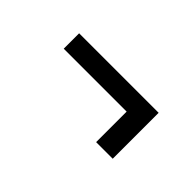

<svg xmlns="http://www.w3.org/2000/svg" viewBox="-15 -570 646 646"><g transform="rotate(45 307.5 -247.0)"><path d="M118.5 -356.4H496.9V-137.9H417.9V-283.1H118.5Z"/></g></svg>

Font: Fira Code
Style: Regular
Weight: 400
Designer: Carrois Corporate, Edenspiekermann AG, Nikita Prokopov
Foundry: Carrois Corporate, Edenspiekermann AG, Nikita Prokopov
Version: Version 5.002